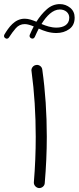

<svg xmlns="http://www.w3.org/2000/svg" viewBox="-47 -910 392 956"><path d="M251.5 -889.6C227.1 -889.6 205.1 -880.9 186 -863.8C166.5 -846.7 149.4 -825.7 134.3 -801.8C115.2 -809.6 95.7 -816.9 76.2 -816.9C25.4 -816.9 -3.9 -772.9 -24.9 -738.3C-26.4 -735.4 -26.9 -732.9 -26.9 -730.5C-26.9 -726.1 -24.4 -722.2 -20 -719.7C-17.6 -718.3 -15.6 -717.3 -13.2 -717.3C-10.7 -717.3 -5.4 -718.3 -2 -724.1C8.3 -740.2 19.5 -755.4 31.7 -769.5C43.9 -783.2 58.6 -790 76.2 -790C90.3 -790 105.5 -784.7 121.1 -778.3C114.3 -765.6 107.4 -751.5 101.1 -736.3C100.6 -734.9 100.1 -732.9 100.1 -731.4C100.1 -727.1 103 -721.2 109.4 -718.8C111.3 -718.3 113.3 -717.8 114.7 -717.8C119.6 -717.8 123.5 -720.7 126.5 -726.6C132.8 -741.2 139.6 -754.9 146 -767.6C171.4 -755.9 200.2 -745.6 233.4 -745.6C258.3 -745.6 279.8 -752 297.9 -765.1C315.9 -777.8 324.7 -796.9 324.7 -822.3C324.7 -842.3 317.4 -858.9 302.7 -871.1C287.6 -883.3 270.5 -889.6 251.5 -889.6ZM251 -862.8C276.9 -862.8 297.9 -846.7 297.9 -821.8C297.9 -786.6 268.1 -772.5 234.4 -772.5C207 -772.5 183.1 -780.8 159.7 -790.5C184.6 -831.1 215.8 -862.8 251 -862.8ZM109.9 -556.2C124 -452.1 130.9 -341.8 130.9 -228.5C130.9 -153.8 127.9 -78.1 121.6 -2.4V0C121.6 12.2 132.3 24.9 146.5 26.4H148.9C162.1 26.4 175.3 15.6 175.8 1.5C182.6 -77.6 186 -154.8 186 -229.5C186 -344.2 178.7 -456.1 163.6 -563C162.1 -578.1 148.9 -586.9 137.2 -586.9C135.7 -586.9 134.8 -586.9 133.3 -586.4C119.1 -585 109.4 -571.8 109.4 -560.1C109.4 -558.6 109.4 -557.6 109.9 -556.2Z"/></svg>

Font: Mikhak Light
Style: Regular
Weight: 300
Designer: Amin Abedi
Version: Version 3.2